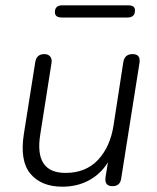

<svg xmlns="http://www.w3.org/2000/svg" viewBox="-20 -696 593 724"><path d="M215 8Q136 8 95 -40.5Q54 -89 70 -191L113 -462Q118 -492 147 -492Q162 -492 169.5 -482.5Q177 -473 174 -457L132 -190Q108 -44 227 -44Q303 -44 349 -92.5Q395 -141 408 -222L445 -462Q450 -492 480 -492Q511 -492 506 -459L437 -23Q433 6 404 6Q373 6 378 -28L387 -84Q360 -40 315.5 -16Q271 8 215 8ZM213 -630Q187 -630 187 -650Q187 -676 215 -676H463Q489 -676 489 -657Q489 -630 461 -630Z"/></svg>

Font: Nunito Light
Style: Italic
Weight: 300
Italic angle: -9°
Designer: Vernon Adams
Foundry: Vernon Adams
Version: Version 3.601; ttfautohint (v1.8.2.53-6de2)